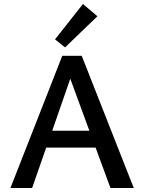

<svg xmlns="http://www.w3.org/2000/svg" viewBox="-20 -936 718 956"><path d="M465 -855 304 -700 254 -740 393 -916ZM530 0 456 -201H210L140 0H32L290 -658H387L646 0ZM240 -285H425L330 -544Z"/></svg>

Font: EauTest Semibold
Style: Regular
Weight: 600
Designer: Christian Thalmann (Catharsis Fonts)
Version: Version 0.001;PS 000.001;hotconv 1.0.88;makeotf.lib2.5.64775